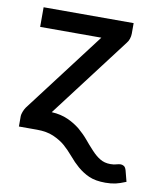

<svg xmlns="http://www.w3.org/2000/svg" viewBox="-78 -572 667 804"><g transform="rotate(10 255.5 -170.5)"><path d="M499 103 511.2 149.9Q483.9 161.1 467.8 164.6Q448.2 168.9 424.3 168.9Q382.3 168.9 354.5 156.7Q328.1 145 304.7 125Q283.7 106.9 265.1 84.5Q243.2 59.1 225.1 43.5Q205.6 26.4 174.8 12.7Q145.5 0 104.5 0H27.3V-44.9Q27.3 -50.8 31.7 -63Q35.6 -73.7 42 -83L302.7 -426.3H42.5V-509.8H425.3V-464.8Q425.3 -454.1 421.4 -442.4Q417.5 -431.2 411.1 -423.8L152.3 -83Q191.4 -81.1 222.7 -66.9Q251 -54.2 274.9 -34.7Q297.4 -15.6 315.4 5.9Q327.1 20.5 350.6 45.9Q369.1 65.9 387.2 76.7Q406.2 88.4 431.6 88.4Q447.3 88.4 457.5 85Q467.8 82 475.1 82Q481.4 82 488.3 85.9Q495.1 89.8 499 103Z"/></g></svg>

Font: Lato-SemiBold
Style: Regular
Weight: 500
Designer: Lukasz Dziedzic with Adam Twardoch and Botio Nikoltchev
Foundry: tyPoland Lukasz Dziedzic
Version: ""